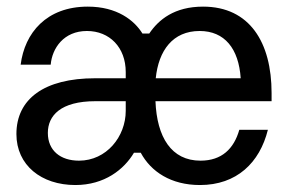

<svg xmlns="http://www.w3.org/2000/svg" viewBox="-20 -532 857 565"><path d="M201.7 12.5C287.5 12.5 345 -33.3 374.2 -82.5H394.2C424.2 -26.7 483.3 12.5 568.3 12.5C676.7 12.5 744.2 -53.3 768.3 -150H684.2C668.3 -94.2 632.5 -59.2 570 -59.2C484.2 -59.2 441.7 -128.3 437.5 -234.2H779.2V-258.3C779.2 -406.7 715 -512.5 577.5 -512.5C493.3 -512.5 446.7 -474.2 419.2 -433.3H399.2C375 -472.5 324.2 -512.5 238.3 -512.5C116.7 -512.5 52.5 -435 40.8 -341.7H129.2C133.3 -390 167.5 -440.8 235.8 -440.8C302.5 -440.8 350 -392.5 350 -320V-301.7H260C110 -301.7 28.3 -240.8 28.3 -137.5C28.3 -45.8 101.7 12.5 201.7 12.5ZM438.3 -301.7C446.7 -383.3 488.3 -440.8 567.5 -440.8C640.8 -440.8 682.5 -389.2 688.3 -301.7ZM212.5 -59.2C157.5 -59.2 120.8 -89.2 120.8 -140.8C120.8 -191.7 158.3 -234.2 260.8 -234.2H350V-205.8C350 -130 293.3 -59.2 212.5 -59.2Z"/></svg>

Font: Familjen Grotesk
Style: Regular
Weight: 400
Designer: Anders Wikstroem, Jonas Baeckman, Matilda Gysing, Kristian Moeller
Foundry: Familjen STHLM AB
Version: Version 2.000